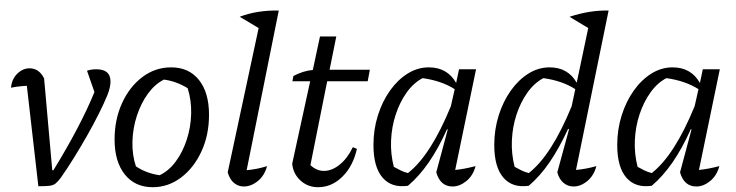

<svg xmlns="http://www.w3.org/2000/svg" viewBox="-20 -772 3071 801"><path d="M203 -62Q317 -248 374 -388L343 -477Q361 -483 382 -483Q441 -483 441 -432Q441 -408 428 -375Q414 -341 392 -297Q370 -253 343 -205.5Q316 -158 288 -113Q260 -68 234 -31Q222 -15 212.5 -7Q203 1 187 3Q171 5 140 5L92 -414Q53 -412 26 -406Q29 -442 52 -464.5Q75 -487 103 -487Q143 -487 164 -445L198 -62Z M617 9Q543 9 500.5 -44.5Q458 -98 458 -190Q458 -274 489.5 -342.5Q521 -411 574.5 -451Q628 -491 694 -491Q768 -491 810 -438.5Q852 -386 852 -293Q852 -209 820.5 -140.5Q789 -72 735.5 -31.5Q682 9 617 9ZM646 -41Q684 -59 713 -98Q742 -137 759 -189Q776 -241 777.5 -297Q779 -353 763 -404Q716 -433 664 -440Q626 -421 597 -381Q568 -341 551 -289Q534 -237 532.5 -181.5Q531 -126 547 -78Q590 -49 646 -41Z M1094 -79Q1084 -40 1056 -17Q1028 6 997 6Q974 6 956 -9Q938 -24 930 -53L1059 -655L980 -702Q1016 -716 1057.5 -722.5Q1099 -729 1143 -728L1009 -62Q1054 -66 1094 -79Z M1307 9Q1264 9 1233.5 -19Q1203 -47 1199 -89L1274 -433H1200L1204 -455Q1246 -477 1285 -480L1315 -620H1383L1355 -481H1523L1514 -433H1345L1275 -83Q1301 -59 1331 -59Q1365 -59 1397.5 -85.5Q1430 -112 1452 -158L1469 -151Q1453 -79 1408.5 -35Q1364 9 1307 9Z M1682 3Q1614 13 1576 -31Q1538 -75 1538 -167Q1538 -232 1556.5 -290.5Q1575 -349 1607 -394Q1639 -439 1680.5 -465Q1722 -491 1769 -491Q1846 -491 1883 -426L1895 -483H1966L1879 -63Q1899 -65 1920 -69Q1941 -73 1964 -79Q1954 -40 1926 -17Q1898 6 1868 6Q1817 6 1800 -53L1848 -232L1845 -233Q1809 -153 1769 -95Q1729 -37 1682 3ZM1623 -76Q1637 -68 1651.5 -61Q1666 -54 1682 -50Q1777 -124 1861 -329L1877 -400Q1822 -435 1743 -446Q1705 -426 1676.5 -386Q1648 -346 1631 -294.5Q1614 -243 1611.5 -186.5Q1609 -130 1623 -76Z M2482 -752H2483V-751ZM2186 3Q2118 13 2080 -31Q2042 -75 2042 -167Q2042 -232 2060.5 -290.5Q2079 -349 2111 -394Q2143 -439 2184.5 -465Q2226 -491 2273 -491Q2349 -491 2386 -427L2434 -655L2356 -702Q2441 -730 2519 -728L2383 -63Q2426 -67 2468 -79Q2458 -40 2430.5 -17Q2403 6 2373 6Q2349 6 2331 -9Q2313 -24 2305 -53L2354 -233L2350 -234Q2313 -154 2273 -95.5Q2233 -37 2186 3ZM2127 -76Q2141 -68 2155.5 -61Q2170 -54 2186 -50Q2281 -124 2365 -329L2380 -400Q2326 -435 2247 -446Q2209 -426 2180.5 -386Q2152 -346 2135 -294.5Q2118 -243 2115.5 -186.5Q2113 -130 2127 -76Z M2699 3Q2631 13 2593 -31Q2555 -75 2555 -167Q2555 -232 2573.5 -290.5Q2592 -349 2624 -394Q2656 -439 2697.5 -465Q2739 -491 2786 -491Q2863 -491 2900 -426L2912 -483H2983L2896 -63Q2916 -65 2937 -69Q2958 -73 2981 -79Q2971 -40 2943 -17Q2915 6 2885 6Q2834 6 2817 -53L2865 -232L2862 -233Q2826 -153 2786 -95Q2746 -37 2699 3ZM2640 -76Q2654 -68 2668.5 -61Q2683 -54 2699 -50Q2794 -124 2878 -329L2894 -400Q2839 -435 2760 -446Q2722 -426 2693.5 -386Q2665 -346 2648 -294.5Q2631 -243 2628.5 -186.5Q2626 -130 2640 -76Z"/></svg>

Font: Piazzolla
Style: Italic
Weight: 400
Italic angle: -11.3°
Designer: Juan Pablo del Peral
Foundry: Huerta Tipografica
Version: Version 1.330